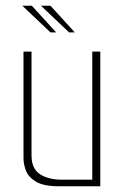

<svg xmlns="http://www.w3.org/2000/svg" viewBox="-20 -650 437 670"><path d="M187 0Q133 0 106.5 -15.5Q80 -31 71 -53.5Q62 -76 62 -98V-470H90V-108Q90 -61 119.5 -42Q149 -23 196 -23H302V-470H330V0ZM156 -537 58 -630H91L176 -537ZM221 -537 123 -630H156L241 -537Z"/></svg>

Font: Smooch Sans Thin ExtraLight
Style: Regular
Weight: 250
Version: Version 1.010